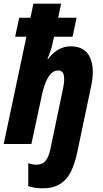

<svg xmlns="http://www.w3.org/2000/svg" viewBox="-24 -780 556 1040"><path d="M205 240Q162 240 129 228V104Q153 112 174 112Q205 112 222 92Q239 72 248 32L318 -303Q327 -348 321.5 -373Q316 -398 290 -398Q260 -398 238 -363Q216 -328 202 -261L146 0H-4L119 -581H58L80 -684H141L157 -760H307L291 -684H391L369 -581H269L262 -550Q257 -525 249 -502Q241 -479 233 -460H236Q288 -529 359 -529Q436 -529 463.5 -469Q491 -409 469 -310L394 47Q381 108 359.5 151Q338 194 301 217Q264 240 205 240Z"/></svg>

Font: Noto Sans Condensed ExtraBold
Style: Italic
Weight: 800
Width: 3
Italic angle: -12°
Designer: Monotype Design Team
Foundry: Monotype Imaging Inc.
Version: Version 2.013; ttfautohint (v1.8.4.7-5d5b)